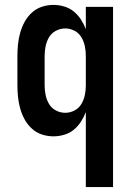

<svg xmlns="http://www.w3.org/2000/svg" viewBox="-20 -548 540 783"><path d="M330 215V-91Q322 -70 310 -51.5Q298 -33 281 -19Q264 -5 242 1.5Q220 8 198 8Q174 8 151 0.5Q128 -7 110 -23.5Q92 -40 80.5 -61Q69 -82 62.5 -105Q56 -128 53.5 -152Q51 -176 51 -200V-320Q51 -344 53.5 -368Q56 -392 62.5 -415Q69 -438 80.5 -459Q92 -480 110 -496.5Q128 -513 151 -520.5Q174 -528 198 -528Q220 -528 242 -521.5Q264 -515 281 -501Q298 -487 310 -468.5Q322 -450 330 -429V-520H441V215ZM246 -88Q266 -88 284 -97.5Q302 -107 312 -124Q322 -141 326 -160.5Q330 -180 330 -200V-320Q330 -340 326 -359.5Q322 -379 312 -396Q302 -413 284 -422.5Q266 -432 246 -432Q226 -432 208 -422.5Q190 -413 180 -396Q170 -379 166 -359.5Q162 -340 162 -320V-200Q162 -180 166 -160.5Q170 -141 180 -124Q190 -107 208 -97.5Q226 -88 246 -88Z"/></svg>

Font: Iosevka
Style: Bold
Weight: 700
Monospace: yes
Designer: Belleve Invis
Foundry: Belleve Invis
Version: Version 32.5.0; ttfautohint (v1.8.4)